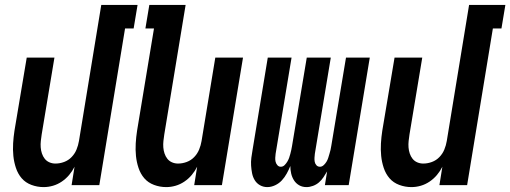

<svg xmlns="http://www.w3.org/2000/svg" viewBox="-20 -755 2081 783"><path d="M158 8Q132 8 108 -1Q84 -10 68.5 -28Q53 -46 45 -70Q37 -94 34.5 -119Q32 -144 33.5 -170Q35 -196 39 -222L89 -520H202L150 -207Q148 -194 146.5 -180.5Q145 -167 146 -154Q147 -141 151 -129Q155 -117 162.5 -107.5Q170 -98 181.5 -93Q193 -88 206 -88Q224 -88 241.5 -94.5Q259 -101 272 -114.5Q285 -128 292 -145Q299 -162 302 -180L393 -735H541L525 -639H490L385 0H272L284 -75Q275 -57 262 -41.5Q249 -26 232 -14.5Q215 -3 196 2.5Q177 8 158 8Z M658 8Q632 8 608 -1Q584 -10 568.5 -28Q553 -46 545 -70Q537 -94 534.5 -119Q532 -144 533.5 -170Q535 -196 539 -222L608 -639H573L589 -735H737L650 -207Q648 -194 646.5 -180.5Q645 -167 646 -154Q647 -141 651 -129Q655 -117 662.5 -107.5Q670 -98 681.5 -93Q693 -88 706 -88Q724 -88 741.5 -94.5Q759 -101 772 -114.5Q785 -128 792 -145Q799 -162 802 -180L858 -520H971L885 0H772L784 -75Q775 -57 762 -41.5Q749 -26 732 -14.5Q715 -3 696 2.5Q677 8 658 8Z M1070 8Q1054 8 1040.5 0.5Q1027 -7 1019 -20Q1011 -33 1008 -48.5Q1005 -64 1004 -79.5Q1003 -95 1005 -111.5Q1007 -128 1010 -144L1072 -520H1169L1104 -128Q1103 -120 1102.5 -111.5Q1102 -103 1104 -95Q1106 -87 1111.5 -81Q1117 -75 1125 -75Q1134 -75 1140.5 -81.5Q1147 -88 1151.5 -95.5Q1156 -103 1159 -111Q1162 -119 1164 -127.5Q1166 -136 1168 -144Q1170 -152 1171 -160L1231 -520H1329L1264 -128Q1263 -120 1262.5 -111.5Q1262 -103 1263.5 -95Q1265 -87 1270.5 -81Q1276 -75 1285 -75Q1293 -75 1300 -81.5Q1307 -88 1311.5 -95.5Q1316 -103 1318.5 -111Q1321 -119 1323.5 -127.5Q1326 -136 1328 -144Q1330 -152 1331 -160L1391 -520H1488L1402 0H1305L1314 -56Q1307 -44 1299 -32Q1291 -20 1280.5 -11Q1270 -2 1256.5 3Q1243 8 1230 8Q1213 8 1200 0.5Q1187 -7 1179 -19.5Q1171 -32 1167.5 -47Q1164 -62 1164 -78Q1158 -63 1149.5 -47.5Q1141 -32 1129.5 -19.5Q1118 -7 1102 0.5Q1086 8 1070 8Z M1658 8Q1632 8 1608 -1Q1584 -10 1568.5 -28Q1553 -46 1545 -70Q1537 -94 1534.5 -119Q1532 -144 1533.5 -170Q1535 -196 1539 -222L1589 -520H1702L1650 -207Q1648 -194 1646.5 -180.5Q1645 -167 1646 -154Q1647 -141 1651 -129Q1655 -117 1662.5 -107.5Q1670 -98 1681.5 -93Q1693 -88 1706 -88Q1724 -88 1741.5 -94.5Q1759 -101 1772 -114.5Q1785 -128 1792 -145Q1799 -162 1802 -180L1893 -735H2041L2025 -639H1990L1885 0H1772L1784 -75Q1775 -57 1762 -41.5Q1749 -26 1732 -14.5Q1715 -3 1696 2.5Q1677 8 1658 8Z"/></svg>

Font: Iosevka
Style: Bold Italic
Weight: 700
Italic angle: -9°
Monospace: yes
Designer: Belleve Invis
Foundry: Belleve Invis
Version: Version 32.5.0; ttfautohint (v1.8.4)